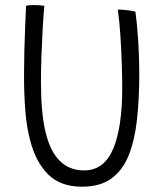

<svg xmlns="http://www.w3.org/2000/svg" viewBox="-20 -702 646 743"><path d="M297.5 20.5Q213.5 20.5 165.8 -27.5Q118 -75.5 96.5 -159.5Q83 -210 78 -273.5Q73 -337 73 -411Q73 -453 74.2 -504.8Q75.5 -556.5 77.5 -604Q79.5 -651.5 81 -680Q87.5 -681 95.5 -681.8Q103.5 -682.5 111.5 -682.5Q123.5 -682.5 134.2 -681.5Q145 -680.5 151.5 -679.5Q147.5 -636 144.8 -584Q142 -532 140.2 -479.8Q138.5 -427.5 138.5 -384Q138.5 -265 156 -192Q191 -42.5 305.5 -42.5Q382 -42.5 417.5 -125Q453 -207.5 453 -363Q453 -402.5 451.2 -456.8Q449.5 -511 445.8 -566.2Q442 -621.5 436 -665Q452 -665 472.5 -662.5Q493 -660 504 -657Q510.5 -611.5 514.8 -545.2Q519 -479 519 -417.5Q519 -320.5 510.2 -240.2Q501.5 -160 478.2 -101.5Q455 -43 411.2 -11.2Q367.5 20.5 297.5 20.5Z"/></svg>

Font: Grandstander ExtraLight
Style: Regular
Weight: 200
Designer: Tyler Finck
Foundry: Etcetera Type Co
Version: Version 1.200; ttfautohint (v1.8.3)